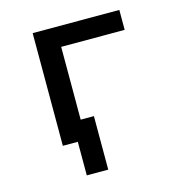

<svg xmlns="http://www.w3.org/2000/svg" viewBox="-102 -611 803 856"><g transform="rotate(-15 300.0 -182.5)"><path d="M194 155V0H125V-520H525V-428H232V-92H293V155Z"/></g></svg>

Font: Iosevka Custom SmBdEx
Style: Regular
Weight: 600
Width: 7
Monospace: yes
Designer: Belleve Invis
Foundry: Belleve Invis
Version: Version 11.2.4; ttfautohint (v1.8.4)